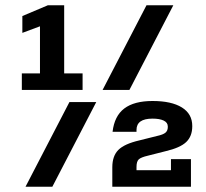

<svg xmlns="http://www.w3.org/2000/svg" viewBox="-20 -710 783 730"><path d="M63 -431H132V-610L65 -585V-649L162 -690H224V-431H294V-368H63ZM244 -322H346L179 0H77ZM537 -690H639L472 -368H370ZM509 -176 577 -193Q600 -198 609 -205.5Q618 -213 618 -227V-229Q618 -244 602.5 -251.5Q587 -259 560 -259Q499 -259 499 -216V-209H408Q415 -269 452.5 -297.5Q490 -326 560 -326Q632 -326 671.5 -301.5Q711 -277 711 -231V-230Q711 -192 688 -170Q665 -148 609 -135L542 -118Q516 -112 507.5 -104Q499 -96 499 -75V-63H630V-105H706V0H407V-74Q407 -117 430 -140Q453 -163 509 -176Z"/></svg>

Font: Mozilla Headline BETA SemiBold
Style: Regular
Weight: 600
Designer: Studio DRAMA
Foundry: Studio DRAMA
Version: Version 0.100